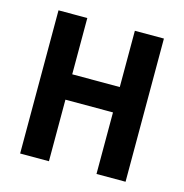

<svg xmlns="http://www.w3.org/2000/svg" viewBox="-86 -622 672 702"><g transform="rotate(15 250.0 -271.0)"><path d="M51 0H160V-233H340V0H450V-542H340V-329H160V-542H51Z"/></g></svg>

Font: Noto Sans Mono ExtraCondensed SemiBold
Style: Regular
Weight: 600
Width: 2
Designer: Monotype Design Team
Foundry: Monotype Imaging Inc.
Version: Version 2.014